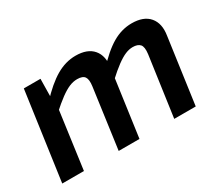

<svg xmlns="http://www.w3.org/2000/svg" viewBox="-94 -715 1064 928"><g transform="rotate(-30 437.5 -251.5)"><path d="M188 -491 186 -372 196 -358 147 0H26L95 -491ZM390 -503Q456 -503 487 -466.5Q518 -430 508 -366L457 0H341L387 -334Q392 -370 381.5 -385.5Q371 -401 340 -401Q318 -401 295.5 -391.5Q273 -382 245 -361.5Q217 -341 177 -305L166 -374Q228 -441 281 -472Q334 -503 390 -503ZM703 -503Q770 -503 801 -466Q832 -429 822 -366L771 0H651L698 -334Q703 -373 690.5 -387Q678 -401 650 -401Q630 -401 608.5 -392Q587 -383 559 -362.5Q531 -342 492 -306L481 -374Q543 -442 595 -472.5Q647 -503 703 -503Z"/></g></svg>

Font: Exo 2 SemiBold
Style: Italic
Weight: 600
Italic angle: -8°
Designer: Natanael Gama
Foundry: Natanael Gama
Version: Version 2.010